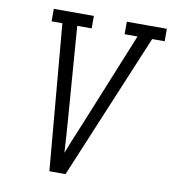

<svg xmlns="http://www.w3.org/2000/svg" viewBox="-82 -807 787 878"><g transform="rotate(10 311.0 -367.5)"><path d="M206 0 147 -677H97V-735H283V-677H216L249 -245Q252 -207 254.5 -169.5Q257 -132 259 -95Q274 -133 289 -170.5Q304 -208 320 -245L496 -677H436V-735H622V-677H564L281 0Z"/></g></svg>

Font: Iosevka Slab Light Extended
Style: Italic
Weight: 300
Width: 7
Italic angle: -9°
Monospace: yes
Designer: Belleve Invis
Foundry: Belleve Invis
Version: Version 11.1.0; ttfautohint (v1.8.3)